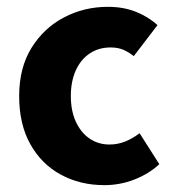

<svg xmlns="http://www.w3.org/2000/svg" viewBox="-20 -528 508 560"><path d="M284.4 12Q213.6 12 157.3 -18.7Q100.9 -49.4 68.4 -107.5Q35.9 -165.6 35.9 -247.8Q35.9 -330.5 72 -388.6Q108.1 -446.7 167 -477.4Q225.9 -508.1 294.4 -508.1Q340.3 -508.1 376.6 -493.5Q412.9 -479 439.3 -454.7L370.2 -364.3Q356.2 -375.5 340.3 -382.6Q324.4 -389.6 302.5 -389.6Q268.1 -389.6 241.9 -372.2Q215.7 -354.9 201.1 -322.8Q186.6 -290.8 186.6 -247.8Q186.6 -205 201.2 -173.1Q215.9 -141.2 241.2 -123.9Q266.6 -106.5 299.3 -106.5Q323.7 -106.5 345.8 -115.5Q367.9 -124.6 387.1 -139.5L444.7 -49.1Q414 -20.8 372 -4.4Q329.9 12 284.4 12Z"/></svg>

Font: Mada
Style: Regular
Weight: 400
Designer: Khaled Hosny
Version: Version 1.5